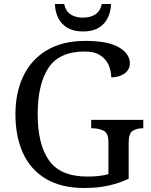

<svg xmlns="http://www.w3.org/2000/svg" viewBox="-20 -928 754 958"><path d="M401 10Q285 10 208.5 -36Q132 -82 94.5 -164.5Q57 -247 57 -358Q57 -466 96.5 -548.5Q136 -631 214 -677.5Q292 -724 407 -724Q518 -724 573 -692Q628 -660 628 -612Q628 -580 601 -561Q574 -542 535 -542Q535 -573 522.5 -602.5Q510 -632 481 -651.5Q452 -671 403 -671Q276 -671 222 -589.5Q168 -508 168 -358Q168 -208 224.5 -127.5Q281 -47 417 -47Q446 -47 473 -50Q500 -53 521 -59V-220Q521 -264 496.5 -276Q472 -288 439 -288H435V-330H695V-288H691Q663 -288 642.5 -275.5Q622 -263 622 -216V-36Q572 -13 519 -1.5Q466 10 401 10ZM394 -771Q347 -771 316 -789.5Q285 -808 270 -839.5Q255 -871 254 -908H300Q308 -872 332.5 -856Q357 -840 394 -840Q431 -840 455.5 -856Q480 -872 488 -908H534Q533 -871 518 -839.5Q503 -808 472.5 -789.5Q442 -771 394 -771Z"/></svg>

Font: Noto Serif Khojki
Style: Regular
Weight: 400
Designer: Juan Bruce
Version: Version 2.002